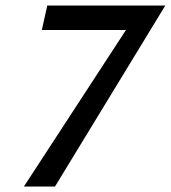

<svg xmlns="http://www.w3.org/2000/svg" viewBox="-20 -678 621 698"><path d="M581 -658 180 0H67L438 -569H132L152 -658Z"/></svg>

Font: Ysabeau Infant Semibold
Style: Italic
Weight: 600
Italic angle: -12°
Designer: Christian Thalmann (Catharsis Fonts)
Version: Version 0.003